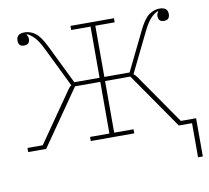

<svg xmlns="http://www.w3.org/2000/svg" viewBox="-75 -597 906 831"><g transform="rotate(-10 378.0 -181.5)"><path d="M730 0H672L502 -245H391V-18H476V0H285V-18H370V-245H259L89 0H10V-18H77L229 -237Q237 -249 244 -252L159 -426Q140 -465 123.5 -481.5Q107 -498 93 -503L91 -502Q94 -497 96 -493Q98 -489 98 -482Q98 -457 73 -457Q48 -457 48 -483Q48 -513 84 -513Q108 -513 130 -497.5Q152 -482 175 -435L259 -263H370V-488H285V-506H476V-488H391V-263H502L586 -435Q609 -482 631 -497.5Q653 -513 677 -513Q713 -513 713 -483Q713 -457 688 -457Q663 -457 663 -482Q663 -489 665 -493Q667 -497 670 -502L668 -503Q654 -498 637.5 -481.5Q621 -465 602 -426L517 -252Q524 -249 532 -237L684 -18H751V150H730Z"/></g></svg>

Font: IBM Plex Serif Thin
Style: Regular
Weight: 100
Designer: Mike Abbink, Paul van der Laan, Pieter van Rosmalen
Foundry: Bold Monday
Version: Version 3.001